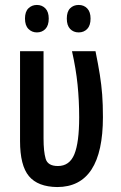

<svg xmlns="http://www.w3.org/2000/svg" viewBox="-20 -747 491 776"><path d="M211 9Q133 8 97 -35Q61 -78 61 -177V-540H156V-187Q156 -135 164.5 -105.5Q173 -76 214 -76Q261 -76 280.5 -123.5Q300 -171 300 -273Q300 -341 293.5 -405Q287 -469 271 -540H366Q377 -486 383.5 -445Q390 -404 393 -364.5Q396 -325 396 -274Q396 9 211 9ZM81 -672Q81 -700 95 -713.5Q109 -727 129 -727Q150 -727 163.5 -713Q177 -699 177 -672Q177 -644 163.5 -630Q150 -616 129 -616Q109 -616 95 -630Q81 -644 81 -672ZM250 -672Q250 -700 263.5 -713.5Q277 -727 298 -727Q319 -727 332.5 -713Q346 -699 346 -672Q346 -644 332.5 -630Q319 -616 298 -616Q277 -616 263.5 -630Q250 -644 250 -672Z"/></svg>

Font: Noto Sans ExtraCondensed Medium
Style: Regular
Weight: 500
Width: 2
Designer: Monotype Design Team
Foundry: Monotype Imaging Inc.
Version: Version 2.013; ttfautohint (v1.8.4.7-5d5b)